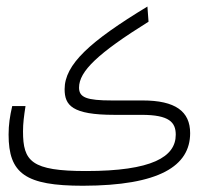

<svg xmlns="http://www.w3.org/2000/svg" viewBox="-20 -578 626 599"><path d="M238.8 1.5C477.1 1 573.2 -60.1 573.2 -162.6C573.2 -230.5 527.3 -264.6 424.8 -264.6H329.6C250 -264.6 226.6 -273.9 226.6 -304.7C226.6 -355.5 285.2 -411.6 443.4 -510.3L439.9 -557.6C260.3 -448.7 181.6 -377 181.6 -299.8C181.6 -249.5 204.6 -219.7 336.9 -219.7H421.9C508.3 -219.7 528.3 -196.3 528.3 -157.7C528.3 -88.4 454.1 -44.4 248.5 -44.4C77.6 -44.4 51.8 -74.7 51.8 -168C51.8 -193.4 54.7 -215.3 59.6 -247.1H18.1C10.7 -214.8 6.8 -189 6.8 -158.2C6.8 -36.6 59.1 1.5 238.8 1.5Z"/></svg>

Font: Cascadia Code PL ExtraLight
Style: Regular
Weight: 200
Monospace: yes
Designer: Aaron Bell
Foundry: Saja Typeworks
Version: Version 2404.023